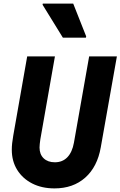

<svg xmlns="http://www.w3.org/2000/svg" viewBox="-20 -1029 669 1066"><path d="M282.5 17Q212.5 17 159 -10.2Q105.5 -37.5 75.5 -85.8Q45.5 -134 45.5 -197.5Q45.5 -215.5 47.5 -234Q49.5 -252.5 53.5 -275.5L131 -716H285L204 -255.5Q202 -241.5 200.8 -230.5Q199.5 -219.5 199.5 -210Q199.5 -172 222.5 -150Q245.5 -128 284.5 -128Q327 -128 354 -156Q381 -184 390.5 -237L475 -716H629L539.5 -211Q520.5 -102.5 453.2 -42.8Q386 17 282.5 17ZM329 -820 216.5 -1002.5 217.5 -1009H386.5L458.5 -827L457 -820Z"/></svg>

Font: Google Sans Code
Style: Italic
Weight: 400
Italic angle: -10°
Monospace: yes
Designer: Google Sans Code Authors
Foundry: Google LLC
Version: Version 6.000